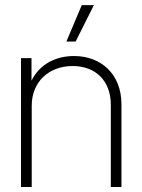

<svg xmlns="http://www.w3.org/2000/svg" viewBox="-20 -748 570 768"><path d="M106.9 -324.7C106.9 -422.9 177.7 -483.9 270.5 -483.9C362.3 -483.9 423.3 -424.8 423.3 -328.6V0H465.8V-330.6C465.8 -451.2 384.8 -523.9 275.9 -523.9C203.6 -523.9 138.7 -491.7 106 -425.3V-515.6H64V0H106.9ZM245.6 -582H282.7L355.5 -727.5H307.1Z"/></svg>

Font: Raveo Display Display ExLight
Style: Regular
Weight: 200
Designer: Jakub Foglar, Rasmus Andersson (Inter)
Foundry: Jakubfoglar.com
Version: Version 1.100;Glyphs 3.2.3 (3260)